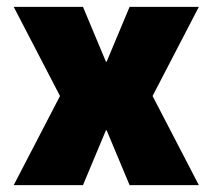

<svg xmlns="http://www.w3.org/2000/svg" viewBox="-20 -540 620 560"><path d="M20 0 155 -260 20 -520H222L289 -360H291L358 -520H560L425 -260L560 0H358L291 -160H289L222 0Z"/></svg>

Font: M PLUS 2 Black
Style: Regular
Weight: 900
Designer: Coji Morishita
Foundry: UNDERFOREST DESIGN
Version: Version 1.001